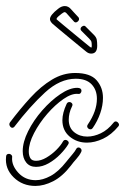

<svg xmlns="http://www.w3.org/2000/svg" viewBox="-40 -604 413 634"><path d="M259 -177Q253 -177 249.5 -182Q246 -187 250 -193Q280 -237 280 -278Q280 -307 262.5 -325.5Q245 -344 210 -344Q158 -344 108.5 -298.5Q59 -253 7 -185Q4 -182 1 -182Q-4 -182 -7.5 -188Q-11 -194 -7 -200Q27 -245 61 -282Q95 -319 131.5 -341Q168 -363 208 -363Q258 -363 279 -339Q300 -315 300 -281Q300 -256 291 -230Q282 -204 266 -181Q263 -177 259 -177ZM79 -53Q58 -53 46.5 -67.5Q35 -82 35 -105Q35 -135 53 -171Q71 -207 99.5 -239.5Q128 -272 159 -293Q190 -314 215 -314Q229 -314 229 -304Q229 -300 226 -296.5Q223 -293 218 -294Q197 -296 169.5 -277Q142 -258 116 -228Q90 -198 72.5 -164.5Q55 -131 55 -104Q55 -91 60 -82Q65 -73 79 -73Q95 -73 113 -83.5Q131 -94 146 -109Q161 -124 168 -137Q171 -142 176 -142Q181 -142 185 -137.5Q189 -133 185 -127Q176 -112 159 -94.5Q142 -77 121 -65Q100 -53 79 -53ZM247 -133Q214 -133 190 -153Q166 -173 166 -207Q166 -219 169.5 -232.5Q173 -246 180 -261Q183 -267 189 -267Q194 -267 197.5 -263Q201 -259 198 -253Q192 -241 189.5 -230Q187 -219 187 -209Q187 -182 205 -167.5Q223 -153 248 -153Q270 -153 293 -164Q316 -175 335 -199Q338 -203 342 -203Q347 -203 351 -197.5Q355 -192 351 -187Q328 -159 300.5 -146Q273 -133 247 -133ZM77 10Q34 10 5 -18.5Q-24 -47 -20 -86Q-20 -96 -10 -96Q-6 -96 -2.5 -92.5Q1 -89 0 -84Q-2 -58 20.5 -33.5Q43 -9 78 -9Q101 -9 127 -23Q153 -37 179 -70Q179 -70 185.5 -78Q192 -86 200 -95.5Q208 -105 211 -111Q214 -117 219 -117Q224 -117 227.5 -112.5Q231 -108 228 -102Q222 -90 212 -79Q202 -68 194 -57Q166 -21 135.5 -5.5Q105 10 77 10ZM261 -427Q252 -427 244 -434Q240 -437 225 -449.5Q210 -462 191 -477.5Q172 -493 156 -506.5Q140 -520 133 -526Q125 -534 125 -541Q125 -554 152 -575Q163 -584 174 -584Q186 -584 195 -573Q198 -569 205 -562Q212 -555 219 -547Q221 -545 221 -541Q221 -536 215.5 -532Q210 -528 205 -532Q199 -539 179 -561Q176 -564 173 -564Q171 -564 164 -559Q151 -549 148.5 -545.5Q146 -542 147 -540Q153 -535 169 -521.5Q185 -508 203.5 -493Q222 -478 237 -465.5Q252 -453 256 -450Q260 -447 261.5 -447Q263 -447 263 -453Q263 -461 262 -465.5Q261 -470 254 -477L229 -502Q226 -505 226 -508Q226 -514 232.5 -517.5Q239 -521 243 -516L270 -489Q278 -481 279.5 -473Q281 -465 281 -453Q281 -427 261 -427Z"/></svg>

Font: Neonderthaw
Style: Regular
Weight: 400
Designer: Robert E. Leuschke
Foundry: Robert E. Leuschke
Version: Version 1.010; ttfautohint (v1.8.3)